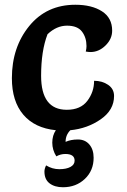

<svg xmlns="http://www.w3.org/2000/svg" viewBox="-20 -538 536 808"><path d="M217 120Q200 93 200 62.5Q200 32 215 10Q126 1 78 -55.5Q30 -112 30 -209Q30 -339 103 -428.5Q176 -518 297 -518Q366 -518 409 -490.5Q452 -463 452 -409Q452 -374 424 -346.5Q396 -319 361 -319Q353 -319 341 -321Q344 -334 344 -344Q344 -380 325 -405Q306 -430 262 -430Q218 -430 180 -394Q153 -324 153 -219Q153 -76 261 -76Q319 -76 347.5 -113.5Q376 -151 376 -198Q410 -198 435 -181Q460 -164 460 -134Q460 -75 404 -36Q348 3 276 10Q256 30 256 59Q278 49 308 49Q338 49 356 70Q374 91 374 126Q374 180 337 215Q300 250 245 250Q210 250 188.5 233.5Q167 217 167 184Q167 172 174 158Q200 174 229.5 174Q259 174 276.5 164.5Q294 155 294 138Q294 110 255 110Q235 110 217 120Z"/></svg>

Font: Salsa
Style: Regular
Weight: 400
Designer: John Vargas Beltrn
Foundry: John Vargas Beltran
Version: Version 1.002